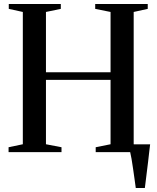

<svg xmlns="http://www.w3.org/2000/svg" viewBox="-20 -763 785 963"><path d="M661 180Q658 158.5 654.5 132.8Q651 107 647.2 81.5Q643.5 56 639.8 34Q636 12 632.5 -2L604 -39H733Q730.5 -19.5 728 2.8Q725.5 25 722.8 48.5Q720 72 717 95.2Q714 118.5 711.5 140Q709 161.5 706.5 180ZM94.5 -39.5V-703L24 -718.5V-743H285V-718.5L210.5 -703V-400.5H534.5V-703L457.5 -718.5V-743H721V-718.5L650.5 -703V-39.5L721.5 -24.5V0H460V-24.5L534.5 -39.5V-362.5H210.5V-39.5L288.5 -24.5V0H23V-24.5Z"/></svg>

Font: Merriweather 120pt Medium
Style: Regular
Weight: 500
Version: Version 2.100